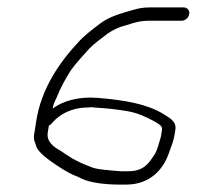

<svg xmlns="http://www.w3.org/2000/svg" viewBox="-20 -502 531 518"><path d="M111.8 -163C117.3 -166 118.6 -168 122.2 -172C140.6 -193 172.6 -212 217.6 -212C222.7 -213 228.7 -213 233.6 -212C267.3 -210 294.8 -207 324 -202C353.2 -197 374.5 -186 395.7 -175C404.8 -169 419 -164 417.1 -152L414.9 -138C414.2 -134 413.6 -130 412 -126C407.9 -113 403.9 -94 395 -82C380.7 -61 367.3 -40 326.3 -40H306.3C301.3 -40 297.5 -41 292.5 -41C270.8 -43 238.1 -45 224.2 -52C213.9 -56 200.7 -61 191.5 -66L175.7 -74C163 -82 155.8 -87 142.2 -96C125.2 -105.2 105 -119.8 108.8 -144ZM475.3 -482H386.3C365.3 -482 356 -480 338.2 -475C303.6 -465 274.4 -457 249.4 -438C231.2 -424 209.6 -408 193.9 -391C141.1 -335 91.8 -264 77.9 -176L72.2 -140C71.2 -134 71.1 -127 73.2 -121L77.3 -109C78.5 -104 81.7 -99 85.9 -94C100.5 -76.7 129.7 -57.9 150.1 -45L165.7 -36C175.8 -30 190.1 -26 200.2 -20C223.4 -9 263.6 -4 301.6 -4H320.6C384.6 -4 421.1 -45 436.4 -91C441.9 -107 448.2 -121 450.9 -138L453.1 -152C456.7 -175 437.1 -184 419.9 -195C377 -221 317.7 -232 242.7 -238C190.3 -242 148.3 -229 122.1 -209C124 -221 127 -227 132.9 -239C143 -265 156.9 -290 171.6 -313C182 -328 209.9 -359 221.9 -372C236.1 -386 255.4 -400 271.3 -412C285.8 -422 300.9 -429 320.7 -434C339.7 -440 356.6 -446 380.6 -446H469.6C479.6 -446 488.9 -454 490.5 -464C492.1 -474 485.3 -482 475.3 -482Z"/></svg>

Font: CiSf OpenHand
Style: SquObl
Weight: 400
Foundry: Cannot Into Space Fonts
Version: Version 0.7892